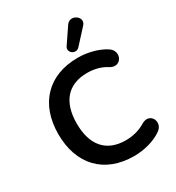

<svg xmlns="http://www.w3.org/2000/svg" viewBox="-222 -1084 1124 1227"><g transform="rotate(-30 340.0 -470.5)"><path d="M539 -876C582 -923 497 -984 459 -929L381 -814C356 -777 410 -735 443 -771ZM405 10C481 10 559 -11 613 -50C674 -94 626 -187 554 -143C510 -116 460 -104 409 -104C266 -104 190 -194 190 -353C190 -512 266 -601 409 -601C458 -601 507 -590 549 -563C622 -516 676 -616 606 -661C553 -695 478 -715 405 -715C185 -715 54 -574 54 -353C54 -131 185 10 405 10Z"/></g></svg>

Font: Nunito
Style: Bold
Weight: 700
Designer: Vernon Adams
Foundry: Vernon Adams
Version: Version 3.602